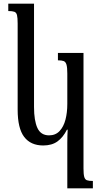

<svg xmlns="http://www.w3.org/2000/svg" viewBox="-20 -780 555 1044"><path d="M346 244V-5Q346 -22 346.5 -40.5Q347 -59 348 -75H344Q323 -33 292.5 -11Q262 11 215 11Q147 11 111.5 -35.5Q76 -82 76 -184V-652Q76 -683 72.5 -697.5Q69 -712 58 -716Q47 -720 25 -720V-760H165V-198Q165 -124 183.5 -84Q202 -44 247 -44Q282 -44 304 -67.5Q326 -91 336 -129.5Q346 -168 346 -215V-380Q346 -413 341.5 -428.5Q337 -444 326 -448Q315 -452 295 -452V-492H434V136Q434 167 438 181.5Q442 196 452.5 200Q463 204 485 204V244Z"/></svg>

Font: Noto Serif Armenian Condensed Medium
Style: Regular
Weight: 500
Width: 3
Designer: Monotype Design Team
Foundry: Monotype Imaging Inc.
Version: Version 2.008; ttfautohint (v1.8.4.7-5d5b)